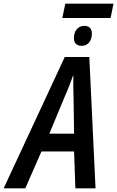

<svg xmlns="http://www.w3.org/2000/svg" viewBox="-79 -1027 639 1047"><path d="M261 -929H524L540 -1007H277ZM367 -777C401 -777 422 -805 422 -844C422 -873 406 -886 381 -886C345 -886 324 -857 324 -820C324 -790 341 -777 367 -777ZM190 -298 274 -500C293 -542 307 -580 319 -614H321C320 -578 321 -537 322 -498L325 -298ZM-59 0H59L147 -201H325L332 0H442L408 -716H274Z"/></svg>

Font: Noto Sans Display SemiCondensed Medium
Style: Italic
Weight: 500
Width: 4
Italic angle: -12°
Designer: Monotype Design Team
Foundry: Monotype Imaging Inc.
Version: Version 1.900